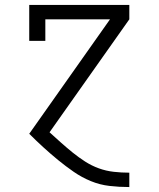

<svg xmlns="http://www.w3.org/2000/svg" viewBox="-20 -540 640 775"><path d="M501 215Q461 215 422 210.5Q383 206 346.5 191Q310 176 277.5 153.5Q245 131 214.5 106Q184 81 155 54.5Q126 28 98 0L424 -462H163V-375H98V-520H502V-462L180 -6Q203 15 226 35.5Q249 56 273 75.5Q297 95 323.5 112Q350 129 379 139.5Q408 150 439 153.5Q470 157 501 157H502V215Z"/></svg>

Font: Iosevka Etoile Light
Style: Regular
Weight: 300
Designer: Belleve Invis
Foundry: Belleve Invis
Version: Version 25.0.1; ttfautohint (v1.8.4)